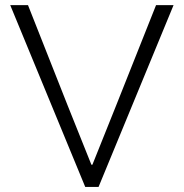

<svg xmlns="http://www.w3.org/2000/svg" viewBox="-20 -740 727 760"><path d="M20.5 -719.7H90.8L247.1 -324.2L341.8 -87.9H345.7L440.4 -324.2L597.7 -719.7H667L370.1 0H317.4Z"/></svg>

Font: Reddit Sans Chocolate Light
Style: Regular
Weight: 300
Designer: Stephen Hutchings
Foundry: Reddit
Version: Version 1.013